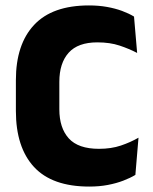

<svg xmlns="http://www.w3.org/2000/svg" viewBox="-20 -673 562 707"><path d="M308.5 14Q172 14 105.2 -58.2Q38.5 -130.5 38.5 -264.5V-378Q38.5 -509.5 105.5 -581.2Q172.5 -653 307.5 -653Q343.5 -653 374 -647.5Q404.5 -642 429.5 -632.8Q454.5 -623.5 473.5 -612L485 -478Q455.5 -493.5 420.2 -505.2Q385 -517 338.5 -517Q267 -517 232.8 -478.8Q198.5 -440.5 198.5 -371.5V-270.5Q198.5 -202 233.2 -163.5Q268 -125 344.5 -125Q389.5 -125 425 -137Q460.5 -149 490 -166L478.5 -29Q459.5 -17.5 434 -7.8Q408.5 2 377.2 8Q346 14 308.5 14Z"/></svg>

Font: Anek Latin Medium
Style: Bold
Weight: 700
Version: Version 1.003